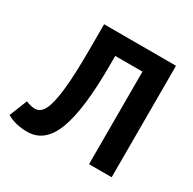

<svg xmlns="http://www.w3.org/2000/svg" viewBox="-153 -834 1014 1008"><g transform="rotate(30 354.5 -330.5)"><path d="M334 -561V-505.9Q334 -236.3 286.1 -110.6Q238.3 15.1 132.8 15.1Q59.1 15.1 8.8 -15.1L51.8 -123Q82 -109.9 106.9 -109.9Q141.1 -109.9 160.9 -150.4Q180.7 -190.9 190.4 -283Q200.2 -375 200.2 -528.8V-675.8H636.2V0H499V-561Z"/></g></svg>

Font: Clear Sans
Style: Bold
Weight: 700
Foundry: Intel Corporation
Version: Version 1.00